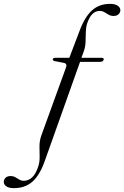

<svg xmlns="http://www.w3.org/2000/svg" viewBox="-152 -737 643 993"><path d="M297.5 -612Q292 -592.5 291.8 -568.8Q291.5 -545 290.5 -520.2Q289.5 -495.5 282 -473.5L269 -438H373.5Q385.5 -438 384.5 -429.5Q382 -417 364 -417H262L80.5 93Q54 169 15.8 202.5Q-22.5 236 -79.5 236Q-106 236 -119.2 226.8Q-132.5 217.5 -132.5 203.5Q-132.5 191.5 -123.2 182.5Q-114 173.5 -98 173.5Q-83.5 173.5 -73 179.5Q-62.5 185.5 -52.2 191.8Q-42 198 -28.5 198Q-6 198 13.2 181.2Q32.5 164.5 46 123.5Q53.5 100.5 53 74Q52.5 47.5 52.2 19.8Q52 -8 61.5 -35.5L189 -387Q197 -407.5 179.5 -411.5L129 -421.5Q120 -424.5 121 -430.5Q122 -438 134.5 -438H206.5L258 -573.5Q285.5 -648.5 323.2 -682.8Q361 -717 417 -717Q444 -717 457.2 -707.2Q470.5 -697.5 470.5 -684Q470 -671.5 460.8 -663Q451.5 -654.5 435.5 -654.5Q421 -654.5 409.8 -661Q398.5 -667.5 387.8 -674Q377 -680.5 363.5 -680.5Q319 -680.5 297.5 -612Z"/></svg>

Font: Fraunces 72pt S000 Light
Style: Italic
Weight: 300
Italic angle: -16°
Version: Version 1.000; ttfautohint (v1.8.3)